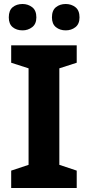

<svg xmlns="http://www.w3.org/2000/svg" viewBox="-20 -941 441 961"><path d="M364 0H36V-87L123 -116V-599L36 -627V-714H364V-627L277 -599V-116L364 -87ZM24 -854Q24 -889 43.5 -905Q63 -921 93 -921Q120 -921 141 -905Q162 -889 162 -854Q162 -821 141 -805Q120 -789 93 -789Q63 -789 43.5 -805Q24 -821 24 -854ZM240 -854Q240 -889 260 -905Q280 -921 309 -921Q337 -921 357.5 -905Q378 -889 378 -854Q378 -821 357.5 -805Q337 -789 309 -789Q280 -789 260 -805Q240 -821 240 -854Z"/></svg>

Font: Noto Sans Meetei Mayek
Style: Bold
Weight: 700
Designer: Monotype Design Team and Neelakash Kshetrimayum
Foundry: Monotype Imaging Inc.
Version: Version 2.002; ttfautohint (v1.8.4.7-5d5b)